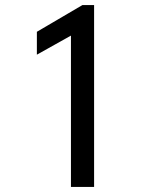

<svg xmlns="http://www.w3.org/2000/svg" viewBox="-20 -735 590 755"><path d="M259 -595 125 -520V-610L304 -715H350V0H259Z"/></svg>

Font: Freesentation 5 Medium
Style: Regular
Weight: 500
Designer: glyphs from Roboto by Christian Robertson / Hangul glyphs from Noto Sans CJK(Source Han Sans) by Jang Soo-young and Kang
Foundry: PT&
Version: Version 2.001